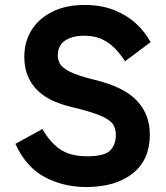

<svg xmlns="http://www.w3.org/2000/svg" viewBox="-20 -739 668 774"><path d="M327 15Q237 15 161.5 -24.5Q86 -64 42 -159L151 -219Q180 -167 221 -138Q262 -109 332 -109Q401 -109 424 -132.5Q447 -156 447 -195Q447 -220 435.5 -238Q424 -256 385.5 -272.5Q347 -289 267 -308Q170 -331 124 -382Q78 -433 78 -509Q78 -572 108 -619Q138 -666 192.5 -692.5Q247 -719 321 -719Q389 -719 441 -698Q493 -677 529.5 -643Q566 -609 587 -569L484 -492Q469 -516 447.5 -539.5Q426 -563 395 -579Q364 -595 319 -595Q272 -595 242.5 -575.5Q213 -556 213 -515Q213 -499 221.5 -482.5Q230 -466 261.5 -450Q293 -434 362 -417Q479 -389 531.5 -333.5Q584 -278 584 -197Q584 -94 514.5 -39.5Q445 15 327 15Z"/></svg>

Font: Zen Kaku Gothic Antique Black
Style: Regular
Weight: 900
Designer: Yoshimichi Ohira
Foundry: Positype
Version: Version 1.001